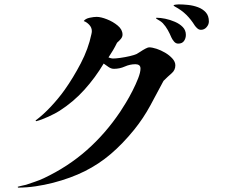

<svg xmlns="http://www.w3.org/2000/svg" viewBox="-20 -818 1040 876"><path d="M780 -520Q780 -498 763 -483.5Q746 -469 726 -449Q698 -396 666 -337Q634 -278 592 -226Q540 -162 485.5 -115.5Q431 -69 367 -37Q303 -5 222 16Q183 26 142.5 32Q102 38 62 38L61 34Q67 32 79 29.5Q91 27 99 25Q119 18 140 11Q161 4 180 -5Q290 -57 376 -133Q462 -209 529 -309Q539 -324 554.5 -349.5Q570 -375 585 -404.5Q600 -434 610.5 -461Q621 -488 621 -505Q621 -516 614.5 -520.5Q608 -525 598 -525Q573 -525 549.5 -514.5Q526 -504 500 -504Q487 -504 475 -512.5Q463 -521 453 -528Q415 -464 365 -408.5Q315 -353 251 -312Q234 -301 201.5 -286Q169 -271 145 -265L142 -268Q177 -294 212.5 -332Q248 -370 275 -408Q314 -463 348.5 -529Q383 -595 397 -662Q399 -670 399 -676Q399 -692 387.5 -704.5Q376 -717 362 -722Q370 -733 389 -737Q408 -741 421 -741Q440 -741 468 -730Q496 -719 517.5 -701Q539 -683 539 -660Q539 -649 530.5 -639.5Q522 -630 514 -623Q498 -590 475 -556Q487 -551 495 -551Q508 -551 529.5 -554Q551 -557 572.5 -562Q594 -567 604 -572Q610 -575 621 -582.5Q632 -590 643.5 -596Q655 -602 660 -602Q674 -602 694 -595.5Q714 -589 733.5 -577.5Q753 -566 766.5 -551Q780 -536 780 -520ZM828 -659Q828 -643 819.5 -631Q811 -619 793 -619Q782 -619 774 -628.5Q766 -638 762 -647Q755 -664 745.5 -681Q736 -698 723 -712Q717 -718 710 -722.5Q703 -727 696 -731Q692 -733 692 -735Q692 -737 695 -737Q712 -737 734 -732.5Q756 -728 778 -718.5Q800 -709 814 -694.5Q828 -680 828 -659ZM933 -720Q933 -706 922.5 -694Q912 -682 897 -682Q888 -682 881 -688Q874 -694 869 -701Q851 -730 829.5 -751Q808 -772 778 -788Q777 -789 774.5 -790.5Q772 -792 772 -793Q772 -796 782.5 -797Q793 -798 795 -798Q815 -798 838.5 -795.5Q862 -793 883.5 -785Q905 -777 919 -761.5Q933 -746 933 -720Z"/></svg>

Font: Kaisei Tokumin Medium
Style: Regular
Weight: 500
Designer: Font-Kai, 金井和夫
Foundry: KAZUO KANAI
Version: Version 5.003